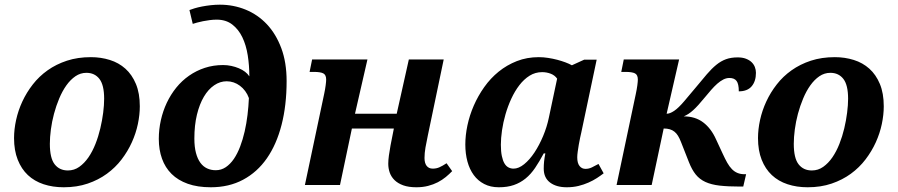

<svg xmlns="http://www.w3.org/2000/svg" viewBox="-20 -790 3835 820"><path d="M40 -200.2Q40 -237.8 48.8 -277.8Q57.6 -317.9 75.4 -356.4Q93.3 -395 120.1 -429.4Q147 -463.9 183.3 -489.7Q219.7 -515.6 265.9 -530.8Q312 -545.9 368.2 -545.9Q411.1 -545.9 449.2 -533.9Q487.3 -522 515.6 -496.6Q543.9 -471.2 560.5 -431.4Q577.1 -391.6 577.1 -335.9Q577.1 -299.8 568.8 -260.3Q560.5 -220.7 543.2 -182.4Q525.9 -144 499.3 -109.1Q472.7 -74.2 436.5 -47.9Q400.4 -21.5 354.5 -5.9Q308.6 9.8 252 9.8Q205.1 9.8 166 -3.2Q127 -16.1 99.1 -42.2Q71.3 -68.4 55.7 -107.9Q40 -147.5 40 -200.2ZM270 -62Q296.9 -62 318.6 -77.4Q340.3 -92.8 357.7 -117.9Q375 -143.1 387.7 -175.3Q400.4 -207.5 408.4 -241.7Q416.5 -275.9 420.7 -308.8Q424.8 -341.8 424.8 -368.2Q424.8 -427.2 404.5 -453.1Q384.3 -479 349.1 -479Q323.7 -479 302.2 -464.4Q280.8 -449.7 263.4 -425.3Q246.1 -400.9 232.9 -369.4Q219.7 -337.9 210.7 -304.2Q201.7 -270.5 197.3 -237.1Q192.9 -203.6 192.9 -175.8Q192.9 -114.7 213.4 -88.4Q233.9 -62 270 -62Z M933.1 -512.2Q950.7 -512.2 967.8 -508.5Q984.9 -504.9 1000 -498.5Q1015.1 -492.2 1026.6 -483.4Q1038.1 -474.6 1044.9 -463.9Q1044.9 -509.8 1038.1 -553.5Q1031.2 -597.2 1014.9 -631.1Q998.5 -665 971.7 -685.5Q944.8 -706.1 905.3 -706.1Q890.6 -706.1 875.7 -704.1Q860.8 -702.1 847.2 -699.5Q833.5 -696.8 822 -693.6Q810.5 -690.4 803.2 -688L789.1 -747.1Q797.4 -750.5 811.3 -754.6Q825.2 -758.8 842.8 -762.2Q860.4 -765.6 879.9 -767.8Q899.4 -770 918.9 -770Q977.1 -770 1029.1 -748.8Q1081.1 -727.5 1119.9 -686.3Q1158.7 -645 1181.4 -584.2Q1204.1 -523.4 1204.1 -443.8Q1204.1 -340.8 1182.6 -257.1Q1161.1 -173.3 1119.9 -114Q1078.6 -54.7 1018.3 -22.5Q958 9.8 880.4 9.8Q823.7 9.8 782 -5.1Q740.2 -20 712.9 -47.1Q685.5 -74.2 671.9 -112.3Q658.2 -150.4 658.2 -196.8Q658.2 -237.3 667 -276.6Q675.8 -315.9 692.4 -351.1Q709 -386.2 732.9 -415.8Q756.8 -445.3 787.6 -466.8Q818.4 -488.3 854.7 -500.2Q891.1 -512.2 933.1 -512.2ZM948.2 -442.9Q919.9 -442.9 894.8 -425.8Q869.6 -408.7 850.8 -377Q832 -345.2 821 -300Q810.1 -254.9 810.1 -198.2Q810.1 -162.6 816.9 -137Q823.7 -111.3 835.7 -95Q847.7 -78.6 864.5 -70.8Q881.3 -63 901.4 -63Q924.8 -63 944.1 -75.9Q963.4 -88.9 978.8 -111.3Q994.1 -133.8 1005.6 -164.1Q1017.1 -194.3 1024.9 -228.5Q1032.7 -262.7 1037.1 -299.3Q1041.5 -335.9 1043 -371.1Q1037.1 -387.7 1027.1 -401.1Q1017.1 -414.6 1004.6 -423.8Q992.2 -433.1 977.8 -438Q963.4 -442.9 948.2 -442.9Z M1482.9 -241.2 1432.1 0H1282.2L1364.3 -388.2Q1368.7 -408.7 1370.8 -425.3Q1373 -441.9 1373 -450.2Q1373 -470.2 1360.8 -476.6Q1348.6 -482.9 1320.3 -482.9H1302.2L1313 -536.1H1549.3L1496.1 -304.2H1674.3L1726.1 -536.1H1875L1807.1 -210.9Q1801.3 -183.6 1797.1 -159.9Q1793 -136.2 1793 -115.2Q1793 -93.3 1802.2 -81.5Q1811.5 -69.8 1828.1 -69.8Q1843.8 -69.8 1856.9 -75.7Q1870.1 -81.5 1887.2 -92.8L1911.1 -59.1Q1898.9 -46.4 1883.8 -33.9Q1868.7 -21.5 1849.9 -11.7Q1831.1 -2 1808.3 3.9Q1785.6 9.8 1758.3 9.8Q1725.1 9.8 1702.1 1.5Q1679.2 -6.8 1665 -20.8Q1650.9 -34.7 1644.5 -52.7Q1638.2 -70.8 1638.2 -90.8Q1638.2 -106 1640.9 -125.7Q1643.6 -145.5 1647.9 -168.9L1662.1 -241.2Z M2400.4 9.8Q2356 9.8 2329.1 -10.5Q2302.2 -30.8 2302.2 -69.8Q2302.2 -85.4 2303.7 -100.3Q2305.2 -115.2 2309.1 -134.8H2302.2Q2283.7 -100.1 2265.4 -73Q2247.1 -45.9 2224.6 -27.6Q2202.1 -9.3 2174.6 0.2Q2147 9.8 2110.4 9.8Q2074.7 9.8 2047.9 -4.2Q2021 -18.1 2003.2 -42.5Q1985.4 -66.9 1976.3 -100.3Q1967.3 -133.8 1967.3 -172.9Q1967.3 -211.9 1976.3 -254.6Q1985.4 -297.4 2003.4 -338.9Q2021.5 -380.4 2048.1 -418Q2074.7 -455.6 2109.6 -483.9Q2144.5 -512.2 2187.5 -529.1Q2230.5 -545.9 2281.2 -545.9Q2300.8 -545.9 2321 -542.7Q2341.3 -539.6 2359.9 -534.7Q2378.4 -529.8 2394.8 -523.7Q2411.1 -517.6 2422.4 -511.2L2475.1 -535.2H2528.3L2462.4 -223.1Q2460.4 -214.8 2457.5 -201.2Q2454.6 -187.5 2451.9 -172.1Q2449.2 -156.7 2447.3 -142.3Q2445.3 -127.9 2445.3 -118.2Q2445.3 -93.3 2455.1 -81.1Q2464.8 -68.8 2480.5 -68.8Q2494.6 -68.8 2507.6 -75Q2520.5 -81.1 2536.1 -89.8L2558.1 -49.8Q2545.4 -40 2529.3 -29.5Q2513.2 -19 2493.4 -10.3Q2473.6 -1.5 2450.4 4.2Q2427.2 9.8 2400.4 9.8ZM2119.1 -171.9Q2119.1 -143.1 2123.3 -123.5Q2127.4 -104 2134.5 -92Q2141.6 -80.1 2151.6 -75Q2161.6 -69.8 2173.3 -69.8Q2195.3 -69.8 2218.8 -88.9Q2242.2 -107.9 2262.7 -138.9Q2283.2 -169.9 2299.6 -209Q2315.9 -248 2324.2 -288.1L2359.4 -454.1Q2349.6 -468.3 2332.3 -475.1Q2314.9 -481.9 2295.4 -481.9Q2266.1 -481.9 2241.9 -466.8Q2217.8 -451.7 2198.2 -426.3Q2178.7 -400.9 2163.8 -368.7Q2148.9 -336.4 2138.9 -301.8Q2128.9 -267.1 2124 -233.4Q2119.1 -199.7 2119.1 -171.9Z M2880.4 -536.1 2827.1 -304.2Q2840.8 -304.2 2859.1 -316.4Q2877.4 -328.6 2902.3 -357.9L2951.2 -416Q2978 -448.7 2998.8 -472.9Q3019.5 -497.1 3039.3 -513.2Q3059.1 -529.3 3080.6 -537.1Q3102.1 -544.9 3130.4 -544.9Q3150.9 -544.9 3165.5 -539.3Q3180.2 -533.7 3189.7 -524.7Q3199.2 -515.6 3203.9 -503.7Q3208.5 -491.7 3208.5 -479Q3208.5 -442.9 3190.2 -421.4Q3171.9 -399.9 3135.3 -399.9Q3135.3 -431.6 3125.7 -444.3Q3116.2 -457 3095.2 -457Q3082 -457 3069.1 -450.4Q3056.2 -443.8 3043.2 -432.4Q3030.3 -420.9 3017.1 -405.8Q3003.9 -390.6 2990.2 -374Q2975.1 -355.5 2963.1 -342.3Q2951.2 -329.1 2940.7 -319.6Q2930.2 -310.1 2920.4 -303.7Q2910.6 -297.4 2900.4 -293Q2949.2 -293 2983.2 -267.3Q3017.1 -241.7 3038.1 -194.8L3066.4 -133.8Q3076.7 -111.3 3085.9 -95Q3095.2 -78.6 3106 -67.6Q3116.7 -56.6 3129.9 -51.3Q3143.1 -45.9 3160.2 -45.9H3166.5L3154.3 6.8H3141.1Q3089.4 6.8 3053.5 2.7Q3017.6 -1.5 2992.7 -12.9Q2967.8 -24.4 2951.4 -44.7Q2935.1 -64.9 2922.4 -97.2L2888.2 -184.1Q2882.3 -199.2 2875.7 -210Q2869.1 -220.7 2860.6 -227.5Q2852.1 -234.4 2840.8 -237.8Q2829.6 -241.2 2814.5 -241.2L2763.2 0H2613.3L2695.3 -388.2Q2699.7 -408.7 2701.9 -425.3Q2704.1 -441.9 2704.1 -450.2Q2704.1 -470.2 2691.9 -476.6Q2679.7 -482.9 2651.4 -482.9H2633.3L2644 -536.1Z M3217.3 -200.2Q3217.3 -237.8 3226.1 -277.8Q3234.9 -317.9 3252.7 -356.4Q3270.5 -395 3297.4 -429.4Q3324.2 -463.9 3360.6 -489.7Q3397 -515.6 3443.1 -530.8Q3489.3 -545.9 3545.4 -545.9Q3588.4 -545.9 3626.5 -533.9Q3664.6 -522 3692.9 -496.6Q3721.2 -471.2 3737.8 -431.4Q3754.4 -391.6 3754.4 -335.9Q3754.4 -299.8 3746.1 -260.3Q3737.8 -220.7 3720.5 -182.4Q3703.1 -144 3676.5 -109.1Q3649.9 -74.2 3613.8 -47.9Q3577.6 -21.5 3531.7 -5.9Q3485.8 9.8 3429.2 9.8Q3382.3 9.8 3343.3 -3.2Q3304.2 -16.1 3276.4 -42.2Q3248.5 -68.4 3232.9 -107.9Q3217.3 -147.5 3217.3 -200.2ZM3447.3 -62Q3474.1 -62 3495.8 -77.4Q3517.6 -92.8 3534.9 -117.9Q3552.2 -143.1 3564.9 -175.3Q3577.6 -207.5 3585.7 -241.7Q3593.8 -275.9 3597.9 -308.8Q3602.1 -341.8 3602.1 -368.2Q3602.1 -427.2 3581.8 -453.1Q3561.5 -479 3526.4 -479Q3501 -479 3479.5 -464.4Q3458 -449.7 3440.7 -425.3Q3423.3 -400.9 3410.2 -369.4Q3397 -337.9 3387.9 -304.2Q3378.9 -270.5 3374.5 -237.1Q3370.1 -203.6 3370.1 -175.8Q3370.1 -114.7 3390.6 -88.4Q3411.1 -62 3447.3 -62Z"/></svg>

Font: Droid Serif
Style: Bold Italic
Weight: 700
Italic angle: -12°
Designer: Monotype Design team
Foundry: Monotype Imaging Inc.
Version: Version 1.03